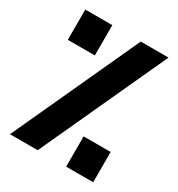

<svg xmlns="http://www.w3.org/2000/svg" viewBox="-167 -811 858 923"><g transform="rotate(30 262.0 -350.0)"><path d="M24 0 346 -700H500L178 0ZM336 0V-168H486V0ZM38 -532V-700H188V-532Z"/></g></svg>

Font: Tektur SemiCondensed
Style: Bold
Weight: 700
Width: 4
Designer: Adam Jagosz
Foundry: Adam Jagosz
Version: Version 1.005;gftools[0.9.30]